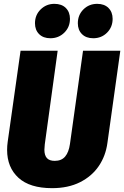

<svg xmlns="http://www.w3.org/2000/svg" viewBox="-20 -960 646 999"><path d="M539 -217Q530 -149 494 -96Q458 -43 396.5 -12Q335 19 251 19Q135 19 76 -35Q17 -89 17 -180Q17 -201 20 -222L87 -696H280L213 -209Q211 -189 211 -181Q211 -152 224 -137.5Q237 -123 265 -123Q300 -123 319 -145.5Q338 -168 344 -211L412 -696H606ZM162 -839Q162 -882 191.5 -911Q221 -940 263 -940Q301 -940 322.5 -918.5Q344 -897 344 -862Q344 -819 314.5 -790Q285 -761 242 -761Q205 -761 183.5 -782.5Q162 -804 162 -839ZM385 -839Q385 -882 414 -911Q443 -940 486 -940Q523 -940 544.5 -918.5Q566 -897 566 -862Q566 -819 537 -790Q508 -761 465 -761Q428 -761 406.5 -782.5Q385 -804 385 -839Z"/></svg>

Font: Fira Sans Condensed Black
Style: Italic
Weight: 900
Width: 3
Italic angle: -8°
Designer: Carrois Corporate & Edenspiekermann AG
Foundry: Carrois Corporate GbR & Edenspiekermann AG
Version: Version 4.203